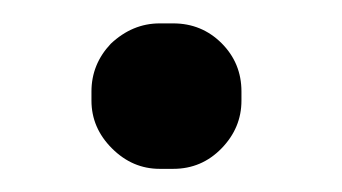

<svg xmlns="http://www.w3.org/2000/svg" viewBox="-20 -439 294 165"><path d="M117.2 -293.9H128.9Q153.3 -293.9 170.4 -311.5Q187.5 -329.1 187.5 -352.5V-360.4Q187.5 -384.8 170.4 -401.9Q153.3 -418.9 128.9 -418.9H117.2Q93.8 -418.9 75.2 -401.4Q58.6 -383.8 58.6 -360.4V-352.5Q58.6 -329.1 76.2 -311.5Q93.8 -293.9 117.2 -293.9Z"/></svg>

Font: FakePearl
Style: ExtraLight
Weight: 300
Version: Version 1.2